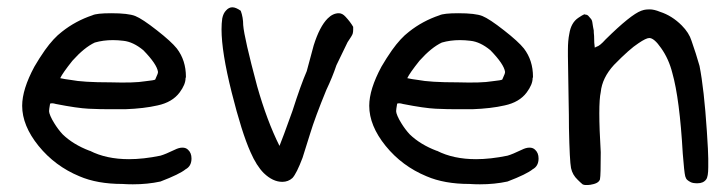

<svg xmlns="http://www.w3.org/2000/svg" viewBox="-20 -494 2011 537"><path d="M42 -198.2Q42 -244.1 76.2 -307.6Q89.8 -331.1 105.5 -353.5Q129.9 -387.7 153.3 -405.3Q191.4 -435.5 238.3 -451.2Q250 -457 291 -457Q338.9 -457 358.4 -449.2Q377.9 -441.4 418.9 -409.2Q459 -377.9 474.6 -358.4Q500 -325.2 500 -279.3Q500 -277.3 499 -275.4Q499 -257.8 482.4 -235.4Q461.9 -208 420.9 -199.2Q382.8 -190.4 330.1 -188.5Q310.5 -188.5 285.2 -188.5Q259.8 -188.5 228 -189.9Q196.3 -191.4 136.7 -203.1Q129.9 -205.1 126 -205.1Q122.1 -205.1 120.1 -204.1Q117.2 -187.5 117.2 -183.1Q117.2 -178.7 121.1 -169.4Q125 -160.2 131.8 -149.4Q142.6 -131.8 155.3 -118.2Q184.6 -89.8 230.5 -72.3H231.4Q277.3 -48.8 340.8 -48.8Q380.9 -48.8 428.7 -58.6Q442.4 -62.5 468.8 -75.2Q480.5 -81.1 490.2 -81.1Q500 -81.1 505.9 -75.2Q515.6 -66.4 515.6 -50.8Q515.6 -29.3 499 -20.5Q482.4 -6.8 428.7 13.7Q392.6 21.5 351.6 21.5Q336.9 21.5 322.3 20.5Q252 20.5 202.1 -1Q133.8 -29.3 87.9 -85.9Q42 -142.6 42 -198.2ZM295.9 -381.8Q268.6 -381.8 245.1 -375Q215.8 -361.3 182.6 -324.2Q155.3 -290 148.4 -275.4Q161.1 -272.5 177.7 -270.5Q211.9 -263.7 289.1 -263.7Q356.4 -261.7 384.8 -266.6Q412.1 -269.5 414.1 -271.5Q415 -273.4 417 -278.3Q421.9 -288.1 421.9 -293Q418.9 -314.5 380.9 -353.5Q352.5 -377 325.2 -379.9Q309.6 -381.8 295.9 -381.8Z M680.7 -68.4Q656.2 -123 627.9 -235.8Q599.6 -348.6 599.6 -412.1Q599.6 -428.7 601.6 -442.4Q604.5 -457 612.3 -464.8Q620.1 -473.6 629.9 -473.6Q639.6 -473.6 653.3 -463.9Q660.2 -445.3 660.2 -423.8Q663.1 -387.7 699.2 -252.9Q726.6 -156.2 761.7 -85.9Q769.5 -104.5 797.9 -183.6Q821.3 -256.8 837.9 -294.9L857.4 -367.2Q874 -419.9 896.5 -442.4Q911.1 -457 927.7 -457Q937.5 -457 946.3 -447.3Q960 -432.6 967.8 -418.9Q967.8 -412.1 967.8 -411.1Q967.8 -404.3 966.3 -399.4Q964.8 -394.5 952.1 -376Q937.5 -346.7 920.9 -311.5Q910.2 -279.3 892.6 -242.2Q861.3 -166 847.2 -119.6Q833 -73.2 826.2 -52.7Q809.6 -8.8 797.9 3.9Q786.1 14.6 769.5 14.6Q743.2 14.6 717.8 -9.8Q697.3 -30.3 680.7 -68.4Z M1012.7 -198.2Q1012.7 -244.1 1046.9 -307.6Q1060.5 -331.1 1076.2 -353.5Q1100.6 -387.7 1124 -405.3Q1162.1 -435.5 1209 -451.2Q1220.7 -457 1261.7 -457Q1309.6 -457 1329.1 -449.2Q1348.6 -441.4 1389.6 -409.2Q1429.7 -377.9 1445.3 -358.4Q1470.7 -325.2 1470.7 -279.3Q1470.7 -277.3 1469.7 -275.4Q1469.7 -257.8 1453.1 -235.4Q1432.6 -208 1391.6 -199.2Q1353.5 -190.4 1300.8 -188.5Q1281.2 -188.5 1255.9 -188.5Q1230.5 -188.5 1198.7 -189.9Q1167 -191.4 1107.4 -203.1Q1100.6 -205.1 1096.7 -205.1Q1092.8 -205.1 1090.8 -204.1Q1087.9 -187.5 1087.9 -183.1Q1087.9 -178.7 1091.8 -169.4Q1095.7 -160.2 1102.5 -149.4Q1113.3 -131.8 1126 -118.2Q1155.3 -89.8 1201.2 -72.3H1202.1Q1248 -48.8 1311.5 -48.8Q1351.6 -48.8 1399.4 -58.6Q1413.1 -62.5 1439.5 -75.2Q1451.2 -81.1 1460.9 -81.1Q1470.7 -81.1 1476.6 -75.2Q1486.3 -66.4 1486.3 -50.8Q1486.3 -29.3 1469.7 -20.5Q1453.1 -6.8 1399.4 13.7Q1363.3 21.5 1322.3 21.5Q1307.6 21.5 1293 20.5Q1222.7 20.5 1172.9 -1Q1104.5 -29.3 1058.6 -85.9Q1012.7 -142.6 1012.7 -198.2ZM1266.6 -381.8Q1239.3 -381.8 1215.8 -375Q1186.5 -361.3 1153.3 -324.2Q1126 -290 1119.1 -275.4Q1131.8 -272.5 1148.4 -270.5Q1182.6 -263.7 1259.8 -263.7Q1327.1 -261.7 1355.5 -266.6Q1382.8 -269.5 1384.8 -271.5Q1385.7 -273.4 1387.7 -278.3Q1392.6 -288.1 1392.6 -293Q1389.6 -314.5 1351.6 -353.5Q1323.2 -377 1295.9 -379.9Q1280.3 -381.8 1266.6 -381.8Z M1773.4 -463.9Q1781.2 -466.8 1787.1 -467.3Q1793 -467.8 1796.9 -467.8Q1809.6 -467.8 1826.2 -460.9Q1859.4 -450.2 1886.7 -422.9Q1907.2 -402.3 1914.1 -379.9Q1926.8 -343.8 1936.5 -309.6Q1949.2 -245.1 1957 -127Q1960.9 -68.4 1960.9 -50.3Q1960.9 -32.2 1960.9 -26.4Q1960.9 0 1955.1 7.8Q1947.3 18.6 1930.7 18.6Q1918 18.6 1912.1 15.6Q1906.2 12.7 1902.3 9.3Q1898.4 5.9 1896.5 -1Q1893.6 -12.7 1889.6 -64.5Q1880.9 -217.8 1860.4 -290Q1850.6 -329.1 1829.1 -359.4Q1809.6 -387.7 1795.9 -387.7Q1787.1 -387.7 1765.6 -373Q1741.2 -357.4 1697.3 -312.5Q1664.1 -276.4 1660.2 -236.3Q1656.2 -218.8 1656.2 -176.8Q1656.2 -134.8 1660.2 -68.4V-67.4Q1660.2 -2.9 1658.2 5.9Q1658.2 7.8 1657.2 9.8L1654.3 13.7Q1649.4 18.6 1639.6 21Q1629.9 23.4 1625 23.4Q1620.1 23.4 1616.7 23.4Q1613.3 23.4 1609.4 21.5Q1603.5 16.6 1595.7 8.8Q1581.1 -4.9 1577.1 -23.9Q1573.2 -43 1571.3 -135.7Q1571.3 -170.9 1570.3 -216.8Q1569.3 -294.9 1568.8 -311.5Q1568.4 -328.1 1568.4 -336.9Q1568.4 -345.7 1568.4 -354.5Q1568.4 -380.9 1572.3 -399.4Q1577.1 -430.7 1597.7 -444.3Q1609.4 -452.1 1612.3 -453.1Q1615.2 -454.1 1615.7 -454.1Q1616.2 -454.1 1617.2 -453.1Q1622.1 -453.1 1625.5 -449.7Q1628.9 -446.3 1631.8 -442.4Q1635.7 -438.5 1636.7 -431.6Q1637.7 -424.8 1638.2 -421.9Q1638.7 -418.9 1639.2 -416Q1639.6 -413.1 1640.6 -409.2Q1640.6 -402.3 1641.6 -393.6Q1641.6 -372.1 1643.6 -360.4Q1643.6 -361.3 1646.5 -362.3L1648.4 -363.3Q1657.2 -365.2 1673.8 -383.8Q1744.1 -453.1 1773.4 -463.9Z"/></svg>

Font: JasonHandwriting2
Style: SemiBold
Weight: 600
Version: Version 1.04.7